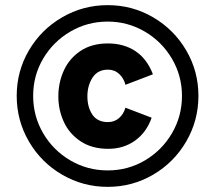

<svg xmlns="http://www.w3.org/2000/svg" viewBox="-20 -722 837 747"><path d="M45 -349Q45 -445 92.5 -526Q140 -607 221.5 -654.5Q303 -702 399 -702Q495 -702 576 -654.5Q657 -607 704.5 -526Q752 -445 752 -349Q752 -253 704.5 -171.5Q657 -90 576 -42.5Q495 5 399 5Q303 5 221.5 -42.5Q140 -90 92.5 -171.5Q45 -253 45 -349ZM207 -347Q207 -401 228.5 -448Q250 -495 293.5 -524Q337 -553 400 -553Q462 -553 507 -523Q552 -493 575 -433L468 -392Q462 -417 444 -434Q426 -451 400 -451Q360 -451 340 -420Q320 -389 320 -347Q320 -305 339.5 -276Q359 -247 400 -247Q425 -247 443 -262.5Q461 -278 468 -303L570 -264Q550 -207 505.5 -175Q461 -143 401 -143Q338 -143 294 -172Q250 -201 228.5 -247.5Q207 -294 207 -347ZM688 -349Q688 -427 649 -493.5Q610 -560 543.5 -599Q477 -638 399 -638Q320 -638 253.5 -599Q187 -560 148 -494Q109 -428 109 -349Q109 -270 148 -203.5Q187 -137 253.5 -98Q320 -59 399 -59Q478 -59 544 -98Q610 -137 649 -203.5Q688 -270 688 -349Z"/></svg>

Font: Hanken Grotesk ExtraBold
Style: Regular
Weight: 800
Designer: Alfredo Marco Pradil
Foundry: Hanken Design Co.
Version: Version 3.014